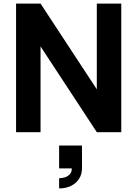

<svg xmlns="http://www.w3.org/2000/svg" viewBox="-20 -740 769 1075"><path d="M70 0V-720H207L522 -240V-720H659V0H522L207 -480V0ZM311 258Q323.5 258 339.5 254Q355.5 250 368.8 237.8Q382 225.5 382 203H311V75H439V203Q439 235.5 422.8 261Q406.5 286.5 377.5 300.8Q348.5 315 311 315Z"/></svg>

Font: Vela Sans ExtBd
Style: Regular
Weight: 800
Designer: Principal design: Mikhail Sharanda - project Manrope.
Design modification: Ravid Balaliev
Foundry: Mikhail Sharanda
Version: Version 1.001